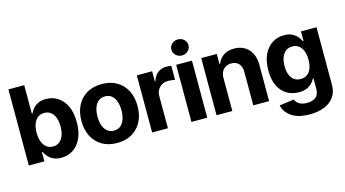

<svg xmlns="http://www.w3.org/2000/svg" viewBox="-101 -1163 3187 1773"><g transform="rotate(-15 1492.5 -276.5)"><path d="M354.3 8.8Q310.5 8.8 279.8 -6Q249.1 -20.7 229.7 -42.8Q210.3 -64.9 199.8 -87.5H193V0H44.3V-727.5H195.3V-453.7H199.8Q210 -476.1 228.9 -499Q247.9 -522 278.7 -537.4Q309.5 -552.7 355.1 -552.7Q415.1 -552.7 465.2 -521.7Q515.2 -490.6 545.5 -428.3Q575.8 -365.9 575.8 -272.1Q575.8 -181 546.5 -118.3Q517.2 -55.6 467 -23.4Q416.8 8.8 354.3 8.8ZM306.6 -111.5Q343.9 -111.5 369.3 -132Q394.6 -152.4 407.8 -188.8Q420.9 -225.2 420.9 -272.5Q420.9 -319.8 407.9 -355.8Q394.8 -391.8 369.6 -412.1Q344.3 -432.4 306.6 -432.4Q270 -432.4 244.4 -412.8Q218.8 -393.2 205.4 -357.3Q192 -321.4 192 -272.5Q192 -224.1 205.5 -188Q219 -151.9 244.7 -131.7Q270.4 -111.5 306.6 -111.5Z M887.9 10.5Q805.1 10.5 744.9 -24.8Q684.7 -60.1 652.2 -123.4Q619.7 -186.7 619.7 -270.7Q619.7 -355.3 652.2 -418.7Q684.7 -482.1 744.9 -517.4Q805.1 -552.7 887.9 -552.7Q970.9 -552.7 1031.1 -517.4Q1091.3 -482.1 1123.9 -418.7Q1156.4 -355.3 1156.4 -270.7Q1156.4 -186.7 1123.9 -123.4Q1091.3 -60.1 1031.1 -24.8Q970.9 10.5 887.9 10.5ZM888.5 -107.4Q926.4 -107.4 951.7 -128.6Q977 -149.8 989.8 -187Q1002.7 -224.1 1002.7 -271.3Q1002.7 -319.1 989.8 -356Q977 -392.8 951.7 -413.8Q926.4 -434.8 888.5 -434.8Q850.7 -434.8 825 -413.8Q799.2 -392.8 786.3 -356Q773.4 -319.1 773.4 -271.3Q773.4 -224.1 786.3 -187Q799.2 -149.8 825 -128.6Q850.7 -107.4 888.5 -107.4Z M1223 0V-545.9H1369.3V-450H1375.2Q1390 -501.1 1425.2 -527.1Q1460.4 -553.1 1506.1 -553.1Q1517.4 -553.1 1530.5 -551.9Q1543.6 -550.6 1553.5 -548V-413.9Q1543 -417.5 1524.2 -419.6Q1505.4 -421.7 1489.5 -421.7Q1456.3 -421.7 1430.1 -407.3Q1403.8 -392.9 1388.9 -367.4Q1374 -342 1374 -308.4V0Z M1599 0V-545.9H1750V0ZM1674.4 -615.6Q1640.6 -615.6 1616.6 -638.1Q1592.6 -660.5 1592.6 -692.2Q1592.6 -724.1 1616.6 -746.4Q1640.6 -768.8 1674.4 -768.8Q1708.2 -768.8 1732.2 -746.4Q1756.2 -724.1 1756.2 -692.3Q1756.2 -660.5 1732.2 -638.1Q1708.2 -615.6 1674.4 -615.6Z M1989.7 -315.2V0H1838.8V-545.9H1987.4V-448.8H1992.9Q2011.3 -497 2051.7 -524.9Q2092.1 -552.7 2153.2 -552.7Q2210.2 -552.7 2252.4 -527.9Q2294.6 -503.1 2318 -457Q2341.3 -410.9 2341.3 -347.3V0H2190.3V-320.3Q2190.3 -370.2 2164.6 -398.7Q2138.8 -427.1 2093.3 -427.1Q2062.9 -427.1 2039.5 -413.8Q2016.1 -400.5 2002.9 -375.6Q1989.7 -350.8 1989.7 -315.2Z M2674.4 215.8Q2564.1 215.8 2501.4 172.1Q2438.8 128.3 2425.4 63.7L2565 44.9Q2571.3 61.5 2585.1 75.7Q2598.8 89.8 2621.8 98.4Q2644.7 107 2677.9 107Q2727.1 107 2759.4 83.2Q2791.6 59.4 2791.6 3.3V-96.5H2785Q2775.3 -74.2 2755.2 -53.8Q2735.2 -33.4 2704.1 -20.5Q2673 -7.6 2629.3 -7.6Q2568.1 -7.6 2517.9 -36.4Q2467.7 -65.1 2437.7 -124.1Q2407.8 -183.1 2407.8 -273.6Q2407.8 -366.7 2438.2 -428.7Q2468.7 -490.6 2519 -521.7Q2569.4 -552.7 2629.5 -552.7Q2675.1 -552.7 2706.2 -537.4Q2737.2 -522 2756.7 -499Q2776.2 -476.1 2786.3 -453.7H2792.2V-545.9H2940.8V5.7Q2940.8 75.1 2906.7 121.9Q2872.6 168.8 2812.5 192.3Q2752.4 215.8 2674.4 215.8ZM2677.3 -121.5Q2731.9 -121.5 2762 -162.1Q2792 -202.6 2792 -274.4Q2792 -322.4 2778.7 -357.8Q2765.3 -393.2 2739.8 -412.8Q2714.3 -432.4 2677.3 -432.4Q2639.9 -432.4 2614.4 -412.2Q2588.8 -392 2575.7 -356.4Q2562.7 -320.8 2562.7 -274.4Q2562.7 -227.7 2575.8 -193.3Q2589 -158.8 2614.6 -140.1Q2640.3 -121.5 2677.3 -121.5Z"/></g></svg>

Font: Inter Tight
Style: Regular
Weight: 400
Designer: Rasmus Andersson
Foundry: rsms
Version: Version 3.002